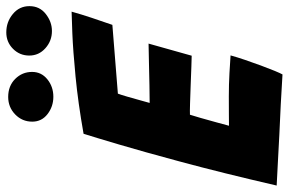

<svg xmlns="http://www.w3.org/2000/svg" viewBox="-184 -737 918 610"><g transform="rotate(-90 275.0 -432.0)"><path d="M343.5 6.5Q295.5 3.5 248.2 1Q201 -1.5 152 -3.5Q112.5 -5.5 71.5 -7.8Q30.5 -10 -9.5 -12Q10 -96.5 29.5 -175.2Q49 -254 68 -324Q98 -435.5 121 -513.2Q144 -591 155 -625.5Q254 -643 337 -651Q420 -659 474.5 -661.2Q529 -663.5 543 -663.5Q534 -631.5 523.5 -600Q513 -568.5 501 -534L282.5 -516.5Q279 -507.5 273 -486.8Q267 -466 261.2 -445Q255.5 -424 253 -415.5Q272.5 -415.5 308.8 -416.2Q345 -417 382.2 -417.8Q419.5 -418.5 441.5 -419L403 -282Q394.5 -282 368.2 -283Q342 -284 310 -285.2Q278 -286.5 251.2 -287.2Q224.5 -288 215.5 -287.5Q212.5 -279 205.5 -254.2Q198.5 -229.5 191.2 -203Q184 -176.5 180.5 -163.5Q187 -163.5 215.5 -163.8Q244 -164 274 -164Q311.5 -164 347.5 -162Q383.5 -160 404 -158.5Q398.5 -138.5 389.8 -112.8Q381 -87 371.8 -62Q362.5 -37 354.8 -18.2Q347 0.5 343.5 6.5ZM481.5 -726Q450 -726 426.8 -746.8Q403.5 -767.5 403.5 -798Q403.5 -828.5 425 -849.8Q446.5 -871 477 -871Q510.5 -871 535.5 -850.2Q560.5 -829.5 560.5 -797.5Q560.5 -765 535.5 -745.5Q510.5 -726 481.5 -726ZM272.5 -721.5Q241.5 -721.5 217.5 -740Q193.5 -758.5 193.5 -788.5Q193.5 -820.5 216.5 -842.8Q239.5 -865 272 -865Q307 -865 329.2 -842.8Q351.5 -820.5 351.5 -789Q351.5 -759.5 328 -740.5Q304.5 -721.5 272.5 -721.5Z"/></g></svg>

Font: Grandstander
Style: Bold Italic
Weight: 700
Italic angle: -15°
Designer: Tyler Finck
Foundry: Etcetera Type Co
Version: Version 1.200; ttfautohint (v1.8.3)